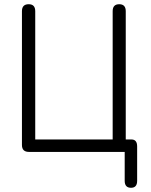

<svg xmlns="http://www.w3.org/2000/svg" viewBox="-20 -720 715 910"><path d="M601 170Q571 170 571 137V0H117Q84 0 84 -33V-667Q84 -700 116 -700Q147 -700 147 -667V-59H514V-667Q514 -700 545 -700Q576 -700 576 -667V-59H603Q630 -59 630 -26V137Q630 170 601 170Z"/></svg>

Font: Shin Retro Maru Gothic Regular
Style: Regular
Weight: 400
Designer: Iose
Foundry: Typographish
Version: Version 1.002